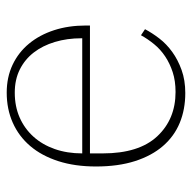

<svg xmlns="http://www.w3.org/2000/svg" viewBox="-20 -540 572 572"><g transform="rotate(-90 266.0 -254.0)"><path d="M275 12Q226 12 186 -4.5Q146 -21 117 -54.5Q88 -88 72 -138Q56 -188 56 -254Q56 -317 72 -366.5Q88 -416 117 -450Q146 -484 186.5 -502Q227 -520 276 -520Q322 -520 359 -502.5Q396 -485 422 -453.5Q448 -422 462 -379Q476 -336 476 -284V-272H95V-234Q95 -126 146 -71.5Q197 -17 278 -17Q311 -17 337 -25.5Q363 -34 384 -48Q405 -62 420.5 -81Q436 -100 447 -120L465 -108Q454 -87 437.5 -65.5Q421 -44 397.5 -27Q374 -10 343.5 1Q313 12 275 12ZM438 -295V-297Q438 -340 427 -376.5Q416 -413 395.5 -439.5Q375 -466 345 -481Q315 -496 276 -496Q235 -496 202 -481.5Q169 -467 145 -440.5Q121 -414 108 -377Q95 -340 95 -295Z"/></g></svg>

Font: IBM Plex Serif ExtraLight
Style: Regular
Weight: 200
Designer: Mike Abbink, Paul van der Laan, Pieter van Rosmalen
Foundry: Bold Monday
Version: Version 2.5